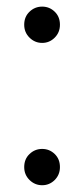

<svg xmlns="http://www.w3.org/2000/svg" viewBox="-20 -550 252 575"><path d="M106.3 -421.5Q84.4 -421.5 68.5 -437.2Q52.5 -452.8 52.5 -475.9Q52.5 -499.9 68.5 -515Q84.4 -530.2 106.3 -530.2Q128.1 -530.2 143.8 -515Q159.5 -499.9 159.5 -475.9Q159.5 -452.8 143.8 -437.2Q128.1 -421.5 106.3 -421.5ZM106.3 4.7Q84.4 4.7 68.5 -10.9Q52.5 -26.6 52.5 -49.6Q52.5 -73.7 68.5 -88.8Q84.4 -104 106.3 -104Q128.1 -104 143.8 -88.8Q159.5 -73.7 159.5 -49.6Q159.5 -26.6 143.8 -10.9Q128.1 4.7 106.3 4.7Z"/></svg>

Font: Montserrat Thin
Style: Regular
Weight: 100
Designer: Julieta Ulanovsky
Foundry: Julieta Ulanovsky
Version: Version 9.000